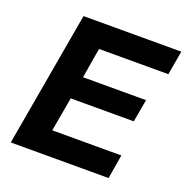

<svg xmlns="http://www.w3.org/2000/svg" viewBox="-121 -781 869 893"><g transform="rotate(20 313.5 -334.0)"><path d="M26 0 143 -668H627L606 -549H263L238 -400H550L530 -288H218L188 -119H530L510 0Z"/></g></svg>

Font: Celebes
Style: Bold Italic
Weight: 700
Italic angle: -10°
Designer: Anugrah Pasau
Foundry: Lafontype
Version: Version 1.000; ttfautohint (v1.8.4)